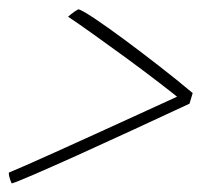

<svg xmlns="http://www.w3.org/2000/svg" viewBox="-22 -554 448 426"><path d="M129 -517Q132 -519.5 136 -522.8Q140 -526 144.5 -529Q149 -532 152 -533.5Q161 -531 188.2 -512.8Q215.5 -494.5 252.8 -467Q290 -439.5 330.2 -408.2Q370.5 -377 405.5 -347.5L398.5 -324Q338.5 -296 273 -265.8Q207.5 -235.5 149.2 -209.2Q91 -183 51.5 -166Q12 -149 4 -147Q2.5 -150 1 -154Q-0.5 -158 -1.5 -162.5Q-2.5 -167 -2.5 -171Q6.5 -174.5 33.8 -186.5Q61 -198.5 101 -216.5Q141 -234.5 188.2 -256Q235.5 -277.5 284.2 -299.8Q333 -322 377.5 -342.5L384.5 -328.5Q362.5 -346.5 329.2 -372Q296 -397.5 258.8 -424.8Q221.5 -452 187.2 -476.5Q153 -501 129 -517Z"/></svg>

Font: Grandstander Thin Thin
Style: Italic
Weight: 250
Italic angle: -15°
Version: Version 1.200